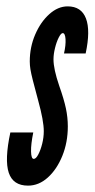

<svg xmlns="http://www.w3.org/2000/svg" viewBox="-20 -575 297 603"><path d="M68 8Q102 8 130.2 -17.5Q158.5 -43 175.8 -85.5Q193 -128 193 -178Q193 -206 187 -234.5Q181 -263 166 -305.5Q148 -358 148 -388.5Q148 -405 152.8 -424.2Q157.5 -443.5 164.5 -457.2Q171.5 -471 177 -471Q184.5 -471 185.8 -452.2Q187 -433.5 181 -407H249Q264.5 -479 250 -517Q235.5 -555 192.5 -555Q162 -555 134.8 -530.5Q107.5 -506 90.5 -466.5Q73.5 -427 73.5 -382Q73.5 -370.5 75.5 -357.8Q77.5 -345 83.2 -322.5Q89 -300 100 -259Q117.5 -195.5 117.5 -163Q117.5 -143.5 112.5 -123.5Q107.5 -103.5 100.2 -89.8Q93 -76 86 -76Q78 -76 77.5 -99.2Q77 -122.5 84.5 -159H12.5Q-6 -73 7.5 -32.5Q21 8 68 8Z"/></svg>

Font: League Gothic Condensed Italic
Style: Regular
Weight: 400
Width: 3
Designer: The League of Moveable Type
Version: Version 1.600; ttfautohint (v1.8.3)